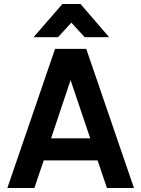

<svg xmlns="http://www.w3.org/2000/svg" viewBox="-20 -946 711 966"><path d="M294 -926H385L529 -759H406L339 -832L272 -759H149ZM17 0 257 -700H414L654 0H518L471 -139H200L153 0ZM237 -250H434L335 -543Z"/></svg>

Font: Haskoy Bold
Style: Regular
Weight: 700
Designer: Ertekin Erdin
Foundry: Ertekin Erdin
Version: Version 1.500; ttfautohint (v1.8.3)